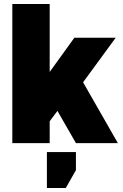

<svg xmlns="http://www.w3.org/2000/svg" viewBox="-20 -720 618 966"><path d="M42 0V-700H230V-358L354 -530H562L398 -306L573 0H362L269 -162L230 -110V0ZM216 226V45H362V136L311 226Z"/></svg>

Font: Golos Text ExtraBold
Style: Regular
Weight: 800
Designer: A.Korolkova, Vitaly Kuzmin
Foundry: ParaType Ltd
Version: Version 2.004